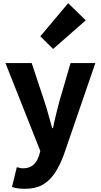

<svg xmlns="http://www.w3.org/2000/svg" viewBox="-20 -958 629 1200"><path d="M135 222Q109 222 90.5 219Q72 216 55 211L85 87Q93 88 103 91Q113 94 123 94Q165 94 188.5 72.5Q212 51 223 17L232 -14L14 -564H178L260 -317Q273 -278 283.5 -238Q294 -198 306 -157H311Q319 -197 329 -237Q339 -277 349 -317L421 -564H576L379 9Q353 79 321 126Q289 173 245 197.5Q201 222 135 222ZM312 -652 232 -731 406 -938 516 -831Z"/></svg>

Font: Noto Sans KR Thin ExtraBold
Style: Regular
Weight: 800
Version: Version 2.004-H2;hotconv 1.0.118;makeotfexe 2.5.65603